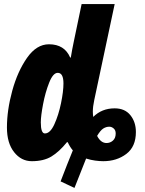

<svg xmlns="http://www.w3.org/2000/svg" viewBox="-20 -780 713 941"><path d="M200 -126Q180 -126 180 -180Q180 -211 191 -269Q202 -327 221 -375Q240 -423 263 -423Q291 -423 291 -371Q291 -332 279 -274Q267 -216 246.5 -171Q226 -126 200 -126ZM502 -79Q474 -79 456 -114Q472 -141 486 -150Q500 -159 516 -159Q527 -159 537 -150.5Q547 -142 547 -126Q547 -103 533.5 -91Q520 -79 502 -79ZM345 141Q362 97 376.5 61.5Q391 26 402 -3Q424 4 446 7Q468 10 486 10Q552 10 599 -25.5Q646 -61 646 -133Q646 -182 619 -215.5Q592 -249 542 -249Q479 -249 437 -207Q436 -213 435.5 -220Q435 -227 435 -233Q435 -258 442 -290L542 -760H380L341 -573Q337 -554 333.5 -535.5Q330 -517 327 -498H324Q296 -563 220 -563Q159 -563 112.5 -496.5Q66 -430 40 -335Q14 -240 14 -155Q14 -79 49 -34.5Q84 10 136 10Q194 10 232 -13Q270 -36 308 -83H312Q323 -59 337 -43Q324 -12 309 26.5Q294 65 277 109Z"/></svg>

Font: Noto Sans Display Condensed Black
Style: Italic
Weight: 900
Width: 3
Italic angle: -192°
Designer: Monotype Design Team
Foundry: Monotype Imaging Inc.
Version: Version 1.900